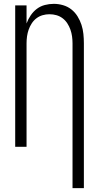

<svg xmlns="http://www.w3.org/2000/svg" viewBox="-20 -763 515 998"><path d="M357 215V-538Q357 -556 354.5 -574Q352 -592 346 -609Q340 -626 330 -641.5Q320 -657 305.5 -668Q291 -679 273.5 -684Q256 -689 237 -689Q219 -689 201.5 -684Q184 -679 169.5 -668Q155 -657 145 -641.5Q135 -626 129 -609Q123 -592 120.5 -574Q118 -556 118 -538V0H59V-735H118V-641Q126 -663 139.5 -683Q153 -703 171.5 -717Q190 -731 213 -737Q236 -743 260 -743Q284 -743 308 -736Q332 -729 351 -714Q370 -699 383 -678Q396 -657 403.5 -634Q411 -611 413.5 -586.5Q416 -562 416 -538V215Z"/></svg>

Font: Iosevka QP Light
Style: Regular
Weight: 300
Designer: Belleve Invis
Foundry: Belleve Invis
Version: Version 20.0.0; ttfautohint (v1.8.4)